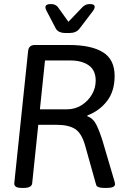

<svg xmlns="http://www.w3.org/2000/svg" viewBox="-20 -921 650 943"><path d="M319 -700Q428 -700 485.5 -664.5Q543 -629 543 -548Q543 -473 505.5 -424.5Q468 -376 409 -354V-350Q438 -340 454 -307Q470 -274 485 -225L543 -28Q545 -20 545 -17Q545 -8 535.5 -3Q526 2 501 2H491Q476 2 465 -1.5Q454 -5 452 -14L397 -210Q380 -268 348 -288Q316 -308 258 -308H168L138 -20Q135 2 96 2H88Q66 2 58 -4Q50 -10 50 -20L118 -670Q121 -700 151 -700ZM326 -624H201L176 -384H308Q348 -384 380 -404Q412 -424 431 -456Q450 -488 450 -525Q450 -576 416 -600Q382 -624 326 -624ZM423 -901Q445 -901 445 -887Q445 -879 438 -869L371 -781Q363 -770 350.5 -764.5Q338 -759 323 -759H298Q284 -759 272 -764.5Q260 -770 254 -781L208 -869Q203 -878 203 -887Q205 -901 228 -901H230Q241 -901 248.5 -898Q256 -895 263 -888L316 -814L387 -888Q395 -895 403 -898Q411 -901 421 -901Z"/></svg>

Font: Asap VF Beta
Style: Italic
Weight: 400
Italic angle: -6°
Designer: Pablo Cosgaya
Foundry: Pablo Cosgaya
Version: Version 1.007